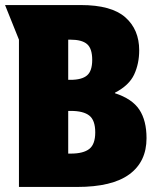

<svg xmlns="http://www.w3.org/2000/svg" viewBox="-20 -740 624 760"><path d="M55 0V-583L0 -720H300Q421 -720 476 -671.5Q531 -623 531 -541Q531 -488 511 -445Q491 -402 435 -373V-371Q503 -349 531.5 -306Q560 -263 560 -193Q560 -100 492 -50Q424 0 285 0ZM250 -424H259Q304 -424 324.5 -441.5Q345 -459 345 -503Q345 -548 324.5 -565.5Q304 -583 259 -583H250ZM250 -132H260Q310 -132 333.5 -150.5Q357 -169 357 -216Q357 -264 333.5 -282.5Q310 -301 260 -301H250Z"/></svg>

Font: Protest Strike
Style: Regular
Weight: 400
Designer: Octavio Pardo
Foundry: Ashler Design
Version: Version 2.005; ttfautohint (v1.8.4.7-5d5b)